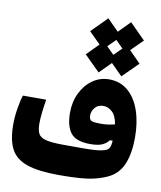

<svg xmlns="http://www.w3.org/2000/svg" viewBox="-85 -832 757 905"><g transform="rotate(10 293.0 -379.5)"><path d="M258.3 4.9Q161.1 4.9 106 -13.9Q50.8 -32.7 28.1 -75.9Q5.4 -119.1 5.4 -192.4Q5.4 -230 12.2 -271.2Q19 -312.5 26.9 -334.5H138.2Q132.3 -298.8 129.2 -270Q126 -241.2 126 -218.3Q126 -187.5 134.8 -170.4Q143.6 -153.3 171.6 -146.2Q199.7 -139.2 258.3 -139.2Q267.6 -139.2 276.6 -139.2Q285.6 -139.2 294.9 -139.2Q341.8 -138.7 383.5 -139.6Q425.3 -140.6 451.2 -148.4Q468.3 -153.3 473.9 -166Q479.5 -178.7 480.5 -198.7L466.8 -198.2Q456.1 -183.1 436 -173.8Q416 -164.6 378.4 -164.6Q310.1 -164.6 284.7 -197.5Q259.3 -230.5 259.3 -293.9Q259.3 -346.7 280 -388.9Q300.8 -431.2 335.9 -455.8Q371.1 -480.5 414.1 -480.5Q467.8 -480.5 505.1 -448.5Q542.5 -416.5 562 -360.1Q581.5 -303.7 581.5 -230Q581.5 -154.8 559.6 -102.8Q537.6 -50.8 485.8 -27.8Q457 -15.1 425.8 -7.8Q394.5 -0.5 354.5 2.2Q314.5 4.9 258.3 4.9ZM478 -276.4Q471.2 -316.9 451.7 -334.7Q432.1 -352.5 409.7 -352.5Q383.3 -352.5 369.1 -335.2Q355 -317.9 355 -297.9Q355 -276.9 367.2 -272.2Q379.4 -267.6 409.2 -267.6Q430.2 -267.6 446 -269.8Q461.9 -272 478 -276.4ZM358.9 -503.9 284.7 -577.6 340.8 -634.3 286.1 -688.5 360.4 -763.2 414.6 -708.5 469.2 -763.7 543.5 -689 487.3 -633.3 542 -578.1 467.8 -504.4 413.6 -558.6ZM413.1 -597.7 450.2 -634.3 415 -669.4 377.9 -632.8Z"/></g></svg>

Font: Cascadia Mono PL
Style: Bold
Weight: 700
Monospace: yes
Designer: Aaron Bell
Foundry: Saja Typeworks
Version: Version 2404.023; ttfautohint (v1.8.4)